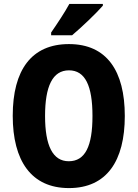

<svg xmlns="http://www.w3.org/2000/svg" viewBox="-20 -950 702 980"><path d="M505 -921V-930H334C310 -886 274 -832 241 -784V-770H348C398 -812 473 -884 505 -921ZM617 -358C617 -588 525 -725 332 -725C141 -725 45 -593 45 -359C45 -130 139 10 332 10C525 10 617 -129 617 -358ZM210 -358C210 -509 248 -591 332 -591C415 -591 452 -512 452 -358C452 -204 415 -127 331 -127C249 -127 210 -207 210 -358Z"/></svg>

Font: Noto Sans Khmer Condensed ExtraBold
Style: Regular
Weight: 800
Width: 3
Designer: Danh Hong and the Monotype Design Team
Foundry: Monotype Imaging Inc.
Version: Version 2.004